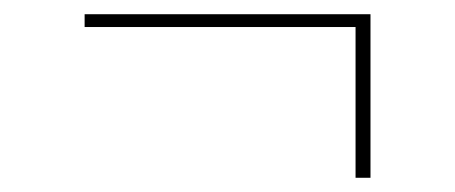

<svg xmlns="http://www.w3.org/2000/svg" viewBox="-20 -369 640 270"><path d="M501 -119H480V-331H99V-349H501Z"/></svg>

Font: Iosevka SS04 Thin Extended
Style: Regular
Weight: 100
Width: 7
Monospace: yes
Designer: Belleve Invis
Foundry: Belleve Invis
Version: Version 19.0.0; ttfautohint (v1.8.4)